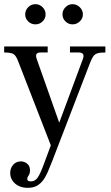

<svg xmlns="http://www.w3.org/2000/svg" viewBox="-30 -691 533 922"><path d="M103 211Q77 211 58 201Q39 191 29 175Q19 159 19 140Q19 116 33.5 100Q48 84 70 84Q87 84 100.5 95Q114 106 114 127Q114 138 111 145Q108 152 104.5 156.5Q101 161 101 168Q101 175 106 177.5Q111 180 118 180Q138 180 150.5 162.5Q163 145 181 96L367 -405Q374 -422 369 -430.5Q364 -439 348 -439H306V-468H476V-439Q451 -439 438 -435Q425 -431 417.5 -420Q410 -409 402 -388L221 82Q210 110 200 133.5Q190 157 177 174.5Q164 192 146.5 201.5Q129 211 103 211ZM225 35 59 -392Q52 -412 44.5 -422Q37 -432 25 -435.5Q13 -439 -10 -439V-468H199V-439H165Q148 -439 144.5 -430Q141 -421 147 -406L254 -103H271ZM318 -574Q299 -574 284.5 -588Q270 -602 270 -622Q270 -642 284.5 -656.5Q299 -671 318 -671Q338 -671 353 -656.5Q368 -642 368 -622Q368 -602 353 -588Q338 -574 318 -574ZM140 -574Q120 -574 105.5 -588Q91 -602 91 -622Q91 -642 105.5 -656.5Q120 -671 140 -671Q160 -671 174.5 -656.5Q189 -642 189 -622Q189 -602 174.5 -588Q160 -574 140 -574Z"/></svg>

Font: Frank Ruhl Libre
Style: Regular
Weight: 400
Designer: Yanek Iontef
Foundry: Fontef
Version: Version 6.004